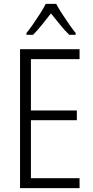

<svg xmlns="http://www.w3.org/2000/svg" viewBox="-20 -967 480 987"><path d="M389 0H83V-714H389V-663H139V-399H375V-349H139V-51H389ZM269 -947Q281 -924 299.5 -895.5Q318 -867 337 -840Q356 -813 369 -797V-788H336Q313 -810 289 -840Q265 -870 242 -898Q220 -870 195.5 -839.5Q171 -809 150 -788H116V-797Q132 -817 150.5 -843.5Q169 -870 186.5 -897.5Q204 -925 215 -947Z"/></svg>

Font: Noto Sans Myanmar UI Condensed Light
Style: Regular
Weight: 300
Width: 3
Designer: Monotype Design Team
Foundry: Monotype Imaging Inc.
Version: Version 2.103; ttfautohint (v1.8.4.7-5d5b)